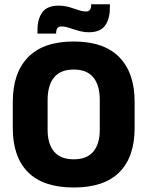

<svg xmlns="http://www.w3.org/2000/svg" viewBox="-20 -843 675 879"><path d="M317.4 15.4Q178.2 15.4 108.4 -54.5Q38.6 -124.4 38.6 -256.1V-377.5Q38.6 -509.4 108.7 -581.2Q178.8 -653 317.4 -653Q456 -653 526.2 -581.2Q596.3 -509.4 596.3 -377.5V-256.1Q596.3 -124.4 526.5 -54.5Q456.7 15.4 317.4 15.4ZM317.4 -113.7Q377.8 -113.7 407.3 -149Q436.8 -184.3 436.8 -248.6V-385.3Q436.8 -452.6 407.3 -488.6Q377.8 -524.6 317.4 -524.6Q257.1 -524.6 227.6 -488.6Q198 -452.6 198 -385.3V-248.6Q198 -184.3 227.6 -149Q257.1 -113.7 317.4 -113.7ZM386 -695.3Q367.7 -695.3 350.6 -699.4Q333.5 -703.4 318 -708.6Q302.6 -713.8 288.7 -717.9Q274.8 -721.9 262.9 -721.9Q248.5 -721.9 242.9 -714.2Q237.2 -706.5 236.9 -690.8V-689.1H151.7V-707.2Q151.7 -755.7 173.6 -786.4Q195.5 -817.2 249.5 -817.2Q268.7 -817.2 285.9 -813.2Q303.1 -809.1 318.1 -803.8Q333.1 -798.5 346.7 -794.5Q360.2 -790.4 372 -790.4Q386.5 -790.4 391.8 -798.2Q397.2 -805.9 397.5 -821.7V-823.4H483V-806.9Q483 -757 461.3 -726.2Q439.5 -695.3 386 -695.3Z"/></svg>

Font: Anek Devanagari Medium
Style: Regular
Weight: 500
Designer: Kailash Malviya (Devanagari) & Yesha Goshar (Latin)
Foundry: Ek Type
Version: Version 1.003